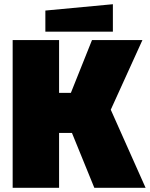

<svg xmlns="http://www.w3.org/2000/svg" viewBox="-20 -890 710 910"><path d="M40 0V-700H260V-450H316L416 -700H655L505 -370L670 0H427L321 -260H260V0ZM195 -740V-840L515 -870V-740Z"/></svg>

Font: Tektur Black
Style: Regular
Weight: 900
Designer: Adam Jagosz
Foundry: Adam Jagosz
Version: Version 1.005;gftools[0.9.30]